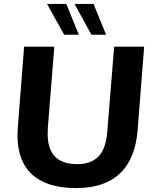

<svg xmlns="http://www.w3.org/2000/svg" viewBox="-20 -950 786 979"><path d="M69 -262Q69 -275 71 -303L103 -712H257L224 -299Q223 -288 223 -269Q223 -190 260.5 -151.5Q298 -113 375 -113Q443 -113 481.5 -151.5Q520 -190 527 -279L562 -712H715L682 -290Q671 -141 592 -66Q513 9 368 9Q220 9 144.5 -59.5Q69 -128 69 -262ZM307 -773 220 -930H318L382 -773ZM446 -773 360 -930H457L521 -773Z"/></svg>

Font: Muli ExtraBold
Style: Italic
Weight: 800
Italic angle: -4.541°
Designer: Vernon Adams
Foundry: Vernon Adams
Version: Version 2.000